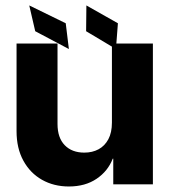

<svg xmlns="http://www.w3.org/2000/svg" viewBox="-20 -675 620 703"><path d="M389.8 -226.2V-515.6H539.8V0H394.7V-94.1H392.8Q375.3 -48.5 333.7 -20.4Q292.1 7.8 232.2 7.8Q177.2 7.8 133.8 -16.7Q90.3 -41.3 65.5 -86.8Q40.6 -132.2 40.6 -194.7V-515.6H190.6V-221.1Q190.6 -170.6 217 -143.4Q243.4 -116.2 288.7 -116.2Q318.1 -116.2 340.8 -128.4Q363.5 -140.6 376.7 -165.1Q389.8 -189.6 389.8 -226.2ZM232.2 -495.5 109 -560.7 87.1 -655.1 220.7 -589.8ZM404.5 -495.5 295.3 -560.7 296.3 -655.1 411.7 -589.8Z"/></svg>

Font: Inter Display V
Style: Regular
Weight: 400
Designer: Rasmus Andersson
Foundry: rsms
Version: Version 3.015;git-src